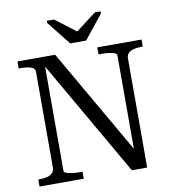

<svg xmlns="http://www.w3.org/2000/svg" viewBox="-96 -989 969 1073"><g transform="rotate(-10 388.5 -452.5)"><path d="M349 -758H439L547 -893V-905H515L394 -813H404L283 -905H242V-893ZM41 0V-40H52Q75 -40 93 -45Q111 -50 122 -61.5Q133 -73 133 -91V-634Q133 -649 122 -656.5Q111 -664 92.5 -667Q74 -670 52 -670H41V-710H255L611 -92L597 -88V-647Q597 -655 585 -660Q573 -665 554 -667.5Q535 -670 513 -670H494V-710H745V-670H733Q711 -670 692.5 -665Q674 -660 663 -649Q652 -638 652 -619V0H565L174 -679L188 -683V-63Q188 -55 200.5 -50Q213 -45 232.5 -42.5Q252 -40 273 -40H292V0Z"/></g></svg>

Font: Roboto Serif 72pt
Style: Regular
Weight: 400
Designer: Greg Gazdowicz
Foundry: Commercial Type
Version: Version 1.008